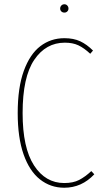

<svg xmlns="http://www.w3.org/2000/svg" viewBox="-20 -870 483 900"><path d="M416 -633 403 -618Q374 -645 347.5 -657.5Q321 -670 284 -670Q195 -670 140.5 -589.5Q86 -509 86 -340Q86 -177 139.5 -94.5Q193 -12 281 -12Q323 -12 351 -26.5Q379 -41 408 -68L422 -53Q363 10 281 10Q217 10 167.5 -29Q118 -68 90.5 -146.5Q63 -225 63 -340Q63 -459 91.5 -537.5Q120 -616 169 -653.5Q218 -691 282 -691Q325 -691 356 -676.5Q387 -662 416 -633ZM301 -830Q301 -822 295.5 -816.5Q290 -811 282 -811Q273 -811 267.5 -816.5Q262 -822 262 -830Q262 -838 267.5 -844Q273 -850 282 -850Q290 -850 295.5 -844Q301 -838 301 -830Z"/></svg>

Font: Fira Sans Extra Condensed Thin
Style: Regular
Weight: 250
Width: 1
Designer: Carrois Corporate & Edenspiekermann AG
Foundry: Carrois Corporate GbR & Edenspiekermann AG
Version: Version 4.203